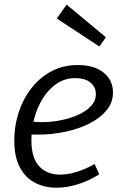

<svg xmlns="http://www.w3.org/2000/svg" viewBox="-20 -826 541 854"><path d="M230.9 8.9Q178.3 8.9 135.8 -13.1Q93.3 -35.1 68.4 -81.5Q43.5 -128 43.5 -201.8Q43.5 -265.3 62.7 -325Q81.9 -384.7 118.8 -432.6Q155.6 -480.4 208 -508.6Q260.4 -536.7 326.5 -536.7Q399.9 -536.7 441.2 -502.7Q482.5 -468.7 482.5 -415Q482.5 -369.8 453.7 -335Q424.8 -300.1 376.4 -276Q327.9 -251.8 268.6 -239.6Q209.4 -227.3 148.5 -227.3Q138.4 -227.3 128.9 -227.4Q119.5 -227.6 110 -228.6L115.4 -285.6Q127.2 -284.6 139.7 -283.6Q152.2 -282.6 165.2 -282.6Q206.7 -282.6 249.4 -290.9Q292.1 -299.3 327.5 -315.1Q362.9 -331 384.6 -354.2Q406.4 -377.5 406.4 -407.5Q406.4 -439 382.3 -458.8Q358.1 -478.5 315.5 -478.5Q269.4 -478.5 233.1 -454.4Q196.8 -430.3 171.4 -390.1Q146.1 -349.8 132.8 -301Q119.6 -252.3 119.6 -203Q119.6 -123 154.5 -86.1Q189.4 -49.3 246.7 -49.3Q281.7 -49.3 321.1 -61.4Q360.5 -73.5 400.8 -96.4L421.4 -50.6Q373.8 -21 325 -6Q276.2 8.9 230.9 8.9ZM276.3 -805.5 451.1 -660.1 422 -619.2 232.5 -743.6Z"/></svg>

Font: Bitter Thin
Style: Italic
Weight: 100
Italic angle: -9°
Designer: Sol Matas, and Bitter project Authors
Foundry: Sol Matas
Version: Version 2.002